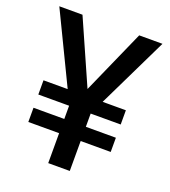

<svg xmlns="http://www.w3.org/2000/svg" viewBox="-133 -826 819 924"><g transform="rotate(20 276.0 -364.0)"><path d="M130.9 -727.5 304.2 -335.9 223.6 -289.6 12.2 -727.5ZM248 -336.9 421.4 -727.5H540.5L328.1 -289.6ZM330.6 -382.3V0H220.2V-382.3ZM484.4 -366.7V-293.9H62.5V-366.7ZM484.4 -226.1V-153.3H62.5V-226.1Z"/></g></svg>

Font: Inter 17pt Medium
Style: Regular
Weight: 500
Version: Version 4.001;git-66647c0bb